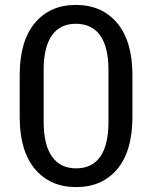

<svg xmlns="http://www.w3.org/2000/svg" viewBox="-20 -741 610 771"><path d="M511.7 -271Q511.7 -134.8 451.2 -62.3Q390.6 10.3 285.6 10.3Q181.2 10.3 120.1 -62.5Q59.1 -135.3 59.1 -271V-439.5Q59.1 -575.2 119.6 -648.2Q180.2 -721.2 284.7 -721.2Q389.6 -721.2 450.7 -648.2Q511.7 -575.2 511.7 -439.5ZM415.5 -460Q415.5 -552.2 382.1 -598.9Q348.6 -645.5 284.7 -645.5Q221.7 -645.5 188.5 -598.9Q155.3 -552.2 155.3 -460V-251.5Q155.3 -159.2 189 -112.1Q222.7 -64.9 285.6 -64.9Q349.6 -64.9 382.6 -111.8Q415.5 -158.7 415.5 -251.5Z"/></svg>

Font: TypoPRO Roboto Slab
Style: Regular
Weight: 400
Designer: Google
Version: Version 1.100263; 2013; ttfautohint (v0.94.20-1c74) -l 8 -r 